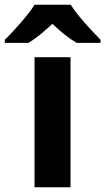

<svg xmlns="http://www.w3.org/2000/svg" viewBox="-71 -786 442 806"><path d="M225 0H74V-546H225ZM226 -766Q240 -743 263 -715.5Q286 -688 309.5 -662.5Q333 -637 351 -619V-606H251Q225 -621 200 -641Q175 -661 149 -686Q122 -661 99 -642Q76 -623 49 -606H-51V-619Q-32 -637 -8.5 -663Q15 -689 37.5 -716Q60 -743 74 -766Z"/></svg>

Font: Noto Sans Thai Looped
Style: Bold
Weight: 700
Designer: Sasikarn Vongin, Ben Mitchell
Foundry: The Fontpad Ltd
Version: Version 1.001; ttfautohint (v1.8.4.7-5d5b)